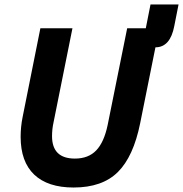

<svg xmlns="http://www.w3.org/2000/svg" viewBox="-20 -824 816 856"><path d="M160 -698H303L219 -280Q212 -249 212 -217Q212 -117 314 -117Q374 -117 409 -153.5Q444 -190 460 -267L547 -698H630L651 -804H776L757 -708Q739 -613 673 -613L605 -275Q575 -126 505.5 -57Q436 12 308 12Q193 12 132.5 -45.5Q72 -103 72 -214Q72 -259 81 -303Z"/></svg>

Font: Aneliza
Style: Bold Italic
Weight: 700
Italic angle: -11.31°
Designer: Mike Abbink, Paul van der Laan, Pieter van Rosmalen
Foundry: Bold Monday
Version: Version 3.0